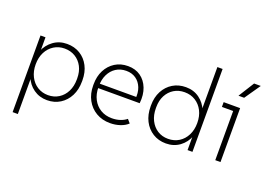

<svg xmlns="http://www.w3.org/2000/svg" viewBox="-126 -1059 2192 1589"><g transform="rotate(20 970.0 -265.0)"><path d="M84 200V-475H128V-339L120 -348Q145 -410 196.5 -447.5Q248 -485 316 -485Q381 -485 431 -454.5Q481 -424 509 -370Q537 -316 537 -245V-236Q537 -163 509 -108Q481 -53 431 -21.5Q381 10 316 10Q249 10 197.5 -26.5Q146 -63 122 -125L130 -134V200ZM310 -32Q363 -32 404 -58Q445 -84 468 -130Q491 -176 491 -236V-245Q491 -304 468 -348Q445 -392 404 -417Q363 -442 310 -442Q258 -442 216.5 -416Q175 -390 151.5 -344Q128 -298 128 -237Q128 -177 151.5 -130.5Q175 -84 216.5 -58Q258 -32 310 -32Z M871 10Q802 10 748.5 -21.5Q695 -53 665 -108.5Q635 -164 635 -236V-246Q635 -316 662.5 -369.5Q690 -423 739 -454Q788 -485 853 -485Q918 -485 964 -452.5Q1010 -420 1032.5 -362.5Q1055 -305 1047 -229H668V-268H1021L1001 -246Q1008 -306 990.5 -350Q973 -394 937.5 -418.5Q902 -443 853 -443Q801 -443 762.5 -418Q724 -393 702.5 -349Q681 -305 681 -246V-236Q681 -177 705 -131Q729 -85 772 -59Q815 -33 872 -33Q911 -33 944 -44Q977 -55 1000 -74L1027 -43Q1001 -18 959.5 -4Q918 10 871 10Z M1363 10Q1298 10 1247.5 -21.5Q1197 -53 1169 -108Q1141 -163 1141 -236V-245Q1141 -316 1169.5 -370Q1198 -424 1248 -454.5Q1298 -485 1363 -485Q1431 -485 1481.5 -448.5Q1532 -412 1557 -350L1549 -340V-730H1595V0H1552V-137L1559 -129Q1535 -65 1483.5 -27.5Q1432 10 1363 10ZM1367 -32Q1421 -32 1462.5 -58Q1504 -84 1527.5 -130.5Q1551 -177 1551 -237Q1551 -298 1527.5 -344Q1504 -390 1462.5 -416Q1421 -442 1367 -442Q1314 -442 1273.5 -417Q1233 -392 1210 -348Q1187 -304 1187 -245V-236Q1187 -176 1210 -130Q1233 -84 1273.5 -58Q1314 -32 1367 -32Z M1796 0V-454L1816 -433H1697V-475H1842V0ZM1794 -567 1881 -706H1940L1844 -567Z"/></g></svg>

Font: SUSE ExtraLight
Style: Regular
Weight: 250
Designer: Rene Bieder
Foundry: SUSE
Version: Version 1.000